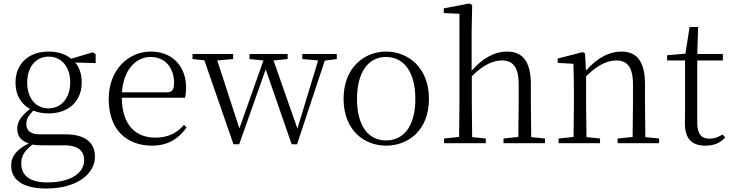

<svg xmlns="http://www.w3.org/2000/svg" viewBox="-20 -822 4197 1102"><path d="M258 -200C184 -200 136 -260 136 -348C136 -437 185 -497 260 -497C333 -497 383 -438 383 -349C383 -261 333 -200 258 -200ZM259 -171C373 -171 449 -241 449 -348C449 -394 437 -434 412 -463L529 -460V-511L513 -522L388 -485C357 -511 312 -526 259 -526C144 -526 69 -456 69 -348C69 -279 99 -226 152 -197C100 -155 79 -123 79 -83C79 -41 101 -13 145 1C79 34 44 73 44 128C44 205 103 260 247 260C429 260 525 170 525 79C525 -4 469 -51 355 -51H208C153 -51 131 -75 131 -110C131 -138 143 -159 171 -187C196 -177 226 -171 259 -171ZM166 8C183 11 202 12 224 12H348C435 12 463 50 463 97C463 169 390 225 251 225C155 225 102 188 102 116C102 71 122 43 166 8Z M854 14C942 14 1007 -26 1051 -91L1036 -105C994 -57 942 -32 872 -32C760 -32 681 -102 679 -261H1042C1046 -277 1048 -297 1048 -321C1048 -438 972 -526 846 -526C715 -526 604 -420 604 -254C604 -74 709 14 854 14ZM680 -292C688 -418 758 -495 844 -495C930 -495 979 -431 979 -346C979 -309 970 -292 937 -292Z M1715 -483 1806 -475 1687 -84 1550 -475 1631 -483V-512H1412V-483L1492 -475L1354 -85L1227 -475L1318 -483V-512H1085V-483L1153 -476L1320 6H1353L1505 -424L1654 6H1685L1844 -474L1913 -483V-512H1715Z M2196 14C2323 14 2442 -74 2442 -255C2442 -435 2321 -526 2196 -526C2072 -526 1952 -435 1952 -255C1952 -75 2070 14 2196 14ZM2196 -16C2093 -16 2029 -101 2029 -254C2029 -407 2093 -495 2196 -495C2299 -495 2364 -407 2364 -254C2364 -101 2299 -16 2196 -16Z M2954 0H3108V-27L3029 -35C3028 -90 3027 -172 3027 -227V-337C3027 -474 2976 -526 2890 -526C2823 -526 2754 -493 2687 -416V-639L2690 -793L2674 -802L2527 -774V-747L2617 -743V-227L2615 -36L2529 -27V0H2768V-27L2690 -35L2688 -227V-384C2757 -455 2817 -475 2861 -475C2921 -475 2957 -440 2957 -339V-227L2955 -36L2870 -27V0Z M3610 0H3763V-27L3684 -35L3682 -227V-338C3682 -474 3632 -526 3546 -526C3480 -526 3412 -494 3343 -417L3338 -515L3325 -523L3181 -486V-461L3271 -456C3273 -406 3274 -353 3274 -285V-227L3272 -36L3186 -27V0H3424V-27L3346 -35L3344 -227V-384C3414 -455 3474 -475 3517 -475C3577 -475 3613 -440 3613 -339V-227L3611 -36L3525 -27V0Z M4029 14C4078 14 4115 -2 4142 -33L4128 -50C4101 -35 4081 -26 4051 -26C4006 -26 3982 -53 3982 -116V-475H4129V-512H3982L3987 -667H3938L3914 -514L3809 -505V-475H3912V-201C3912 -165 3911 -146 3911 -115C3911 -28 3948 14 4029 14Z"/></svg>

Font: Noto Serif SC Light
Style: Regular
Weight: 300
Designer: Ryoko NISHIZUKA 西塚涼子 (kana & ideographs); Frank Grießhammer (Latin, Greek & Cyrillic); Wenlong ZHANG 张文龙 (bopomofo); San
Foundry: Adobe
Version: Version 2.001;hotconv 1.1.0;makeotfexe 2.6.0